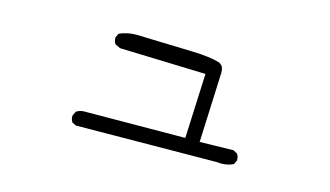

<svg xmlns="http://www.w3.org/2000/svg" viewBox="-52 -540 1104 642"><g transform="rotate(15 500.0 -219.0)"><path d="M738.3 -49.3Q762.2 -49.3 781.2 -58.6L787.6 -71.8Q788.1 -73.2 788.1 -74.2Q788.1 -86.4 782.2 -95.2L768.1 -103L651.4 -100.6Q661.6 -342.3 661.6 -343.3Q661.6 -360.4 653.8 -368.2Q648.9 -373 640.6 -375.5Q608.4 -384.3 553.5 -386.2Q498.5 -388.2 354.5 -392.1Q322.8 -392.1 295.9 -379.9L289.6 -366.7Q289.1 -365.2 289.1 -364.3Q289.1 -352.1 294.9 -343.3L313 -334.5L611.3 -325.2L601.6 -101.1L260.3 -99.1Q256.8 -99.1 252 -99.1Q247.1 -99.1 239.7 -97.4Q232.4 -95.7 225.1 -90.8L218.3 -76.7Q217.8 -75.2 217.8 -74.2Q217.8 -62 223.6 -53.2L237.3 -46.4L724.1 -50.3Q731.9 -49.3 738.3 -49.3Z"/></g></svg>

Font: NaikaiFont
Style: ExtraLight
Weight: 200
Version: Version 1.89